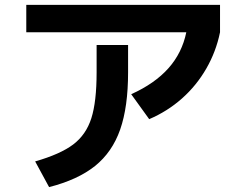

<svg xmlns="http://www.w3.org/2000/svg" viewBox="-20 -724 978 781"><path d="M373 -429.7V-541H501V-429.7Q501 -289.1 468.8 -197Q436.5 -105 366.5 -48.8Q296.4 7.3 179.7 37.1L123 -67.4Q225.1 -96.7 277.6 -136.2Q330.1 -175.8 351.6 -243.2Q373 -310.5 373 -429.7ZM86.9 -704.1H875V-592.8Q858.9 -514.2 819.3 -445.3Q779.8 -376.5 720.5 -323.7Q661.1 -271 586.9 -239.3L513.7 -340.8Q609.4 -383.8 665 -446.3Q720.7 -508.8 737.8 -592.8H86.9Z"/></svg>

Font: Pretendard JP
Style: Bold
Weight: 700
Designer: Base glyphs from Inter by Rasmus Andersson; Hangeul glyphs from Noto Sans CJK(Source Han Sans) by Jang Soo-young and Kan
Foundry: Kil Hyung-jin
Version: Version 1.309